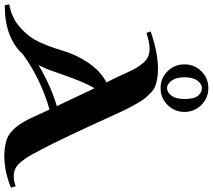

<svg xmlns="http://www.w3.org/2000/svg" viewBox="-70 -915 988 892"><g transform="rotate(90 424.0 -469.0)"><path d="M843 -48 850 -26Q774 5 703 5Q676 5 652.5 0.5Q629 -4 619 -9L609 -14Q595 -22 582.5 -34.5Q570 -47 561.5 -58.5Q553 -70 542.5 -88.5Q532 -107 527 -118Q522 -129 512 -150.5Q502 -172 499 -179L487 -205Q348 -166 231 -82Q154 3 3 3L-2 -18Q58 -28 102 -65.5Q146 -103 169.5 -150Q193 -197 213 -265Q231 -327 268.5 -383.5Q306 -440 361 -470Q342 -505 329 -535Q325 -543 313.5 -568.5Q302 -594 294.5 -606.5Q287 -619 273.5 -636.5Q260 -654 243 -662Q226 -670 205 -670Q174 -670 131 -655L124 -675Q224 -709 297 -709Q343 -709 376 -697Q392 -692 408 -676.5Q424 -661 435.5 -647Q447 -633 462 -605.5Q477 -578 483.5 -565.5Q490 -553 503.5 -523.5Q517 -494 518 -492Q530 -465 559 -402.5Q588 -340 604.5 -304.5Q621 -269 646.5 -218Q672 -167 695 -125Q717 -85 740.5 -61.5Q764 -38 798 -39Q822 -39 843 -48ZM471 -239 388 -414Q360 -370 315 -239Q298 -186 280 -154Q379 -212 471 -239ZM465.5 -910.5Q498 -878 498 -832Q498 -786 465.5 -753.5Q433 -721 387 -721Q341 -721 309 -753.5Q277 -786 277 -832Q277 -878 309 -910.5Q341 -943 387 -943Q433 -943 465.5 -910.5ZM438 -832Q438 -877 423 -895Q408 -913 387 -913Q368 -913 352.5 -892Q337 -871 337 -832Q337 -794 352.5 -772.5Q368 -751 387 -751Q407 -751 422.5 -772Q438 -793 438 -832Z"/></g></svg>

Font: Uncial Antiqua
Style: Regular
Weight: 400
Designer: Astigmatic (AOETI)
Foundry: Astigmatic (AOETI)
Version: Version 1.000